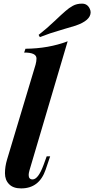

<svg xmlns="http://www.w3.org/2000/svg" viewBox="-20 -1022 519 1056"><path d="M137.7 -59.6Q137.7 -35.2 159.2 -35.2Q189.9 -35.2 219.2 -113.8L236.8 -162.1H255.9L231 -88.9Q195.8 14.2 96.2 14.2Q52.2 14.2 29.8 -9.3Q7.3 -32.2 7.3 -69.3Q7.3 -106.4 19 -145L175.8 -667Q180.7 -685.5 180.7 -700.2Q180.7 -733.4 112.8 -732.9L120.1 -753.9Q246.6 -754.9 352.1 -794.9L142.1 -85Q137.7 -69.8 137.7 -59.6ZM473.1 -975.1Q478.5 -964.4 478.5 -954.6Q478.5 -909.2 395.5 -880.9Q375 -874 314.5 -856.9Q254.9 -839.8 199.2 -817.9L192.4 -830.1Q238.3 -866.2 279.3 -905.3Q320.3 -944.3 339.8 -960.9Q359.4 -978.5 380.9 -990.2Q402.3 -1002 431.2 -1002Q460 -1002 473.1 -975.1Z"/></svg>

Font: PlayfairDisplay-BoldItalic
Style: Bold Italic
Weight: 700
Italic angle: -14.9847°
Designer: Claus Eggers Sørensen
Foundry: Claus Eggers Sørensen
Version: Version 1.002;PS 001.002;hotconv 1.0.70;makeotf.lib2.5.58329